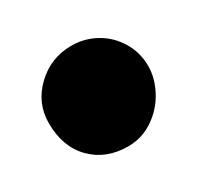

<svg xmlns="http://www.w3.org/2000/svg" viewBox="-71 -323 429 415"><g transform="rotate(-30 144.0 -115.0)"><path d="M20 -119Q20 -169 57 -204.5Q94 -240 146 -240Q178 -240 206 -224.5Q234 -209 251 -181Q268 -153 268 -119Q268 -89 252 -59Q236 -29 207.5 -9.5Q179 10 144 10Q89 10 54.5 -25Q20 -60 20 -119Z"/></g></svg>

Font: Danfo
Style: Regular
Weight: 400
Version: Version 1.000;Glyphs 3.2 (3236)